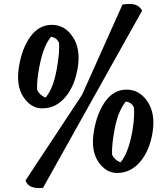

<svg xmlns="http://www.w3.org/2000/svg" viewBox="-20 -872 839 978"><path d="M398 -389 604 -849Q646 -855 668.5 -848Q691 -841 704 -818L199 85Q124 92 110 47ZM621 -355Q582 -307 565 -219.5Q548 -132 551 -84Q562 -58 594 -45Q633 -90 654 -202Q667 -281 662 -326Q650 -350 621 -355ZM576 9Q519 9 480.5 -48.5Q442 -106 458 -202Q474 -298 517.5 -357Q561 -416 626 -415.5Q691 -415 731.5 -354.5Q772 -294 757.5 -200Q743 -106 694.5 -48.5Q646 9 576 9ZM240 -685Q200 -636 181 -534Q167 -465 169 -414Q182 -387 212 -375Q250 -418 268 -514.5Q286 -611 280 -656Q268 -680 240 -685ZM195 -320Q138 -320 99.5 -377.5Q61 -435 76.5 -531.5Q92 -628 136 -687Q180 -746 245 -745.5Q310 -745 350.5 -684.5Q391 -624 376.5 -530Q362 -436 313.5 -378Q265 -320 195 -320Z"/></svg>

Font: Tillana SemiBold
Style: Regular
Weight: 600
Designer: Lipi Raval (Devanagari, Latin), Jonny Pinhorn (Latin)
Foundry: Indian Type Foundry
Version: Version 2.003;PS 1.0;hotconv 1.0.79;makeotf.lib2.5.61930; tt